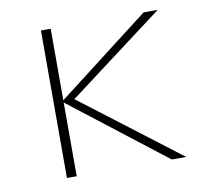

<svg xmlns="http://www.w3.org/2000/svg" viewBox="-55 -466 543 523"><g transform="rotate(-10 216.0 -204.0)"><path d="M380 0 113 -207 374 -408H413L134 -198V-218L420 0ZM90 0V-408H117V0Z"/></g></svg>

Font: Ysabeau Office Thin
Style: Regular
Weight: 250
Designer: Christian Thalmann (Catharsis Fonts)
Version: Version 2.001;gftools[0.9.30]; featfreeze: tnum,lnum,ss02